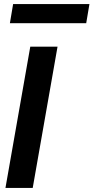

<svg xmlns="http://www.w3.org/2000/svg" viewBox="-20 -931 463 951"><path d="M7 0 130 -700H265L142 0ZM29 -816 45 -911H423L407 -816Z"/></svg>

Font: DM Sans 36pt
Style: Bold Italic
Weight: 700
Italic angle: -10°
Designer: Colophon Foundry, Jonny Pinhorn
Foundry: Colophon Foundry
Version: Version 4.004;gftools[0.9.30]